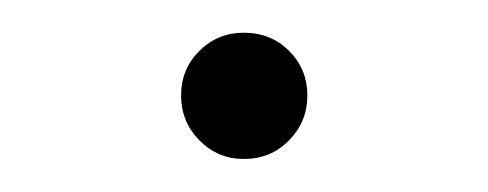

<svg xmlns="http://www.w3.org/2000/svg" viewBox="-20 -565 300 118"><path d="M129.9 -467.3Q113.8 -467.3 102.5 -478.8Q91.3 -490.2 91.3 -506.3Q91.3 -522.5 102.5 -533.7Q113.8 -544.9 129.9 -544.9Q146.5 -544.9 157.7 -533.7Q168.9 -522.5 168.9 -506.3Q168.9 -490.2 157.7 -478.8Q146.5 -467.3 129.9 -467.3Z"/></svg>

Font: Inter 18pt ExtraLight
Style: Regular
Weight: 250
Designer: Rasmus Andersson
Foundry: rsms
Version: Version 4.001;git-66647c0bb